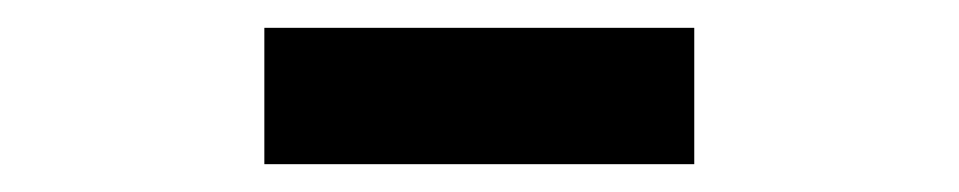

<svg xmlns="http://www.w3.org/2000/svg" viewBox="-20 -802 689 138"><path d="M170 -782H479V-684H170Z"/></svg>

Font: Biryani ExtraBold
Style: Regular
Weight: 800
Designer: Dan Reynolds and Mathieu Reguer
Foundry: Dan Reynolds and Mathieu Reguer
Version: Version 1.004; ttfautohint (v1.1) -l 5 -r 5 -G 72 -x 0 -D la